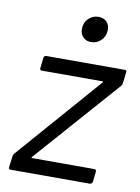

<svg xmlns="http://www.w3.org/2000/svg" viewBox="-81 -766 601 822"><g transform="rotate(10 219.0 -355.0)"><path d="M15 -10 21 -58Q21 -63 26 -70L346 -436Q348 -437 347.5 -439Q347 -441 345 -441H81Q71 -441 73 -451L78 -496Q80 -506 89 -506H430Q440 -506 438 -496L432 -448Q432 -443 427 -436L104 -70Q102 -69 102.5 -67Q103 -65 105 -65H376Q380 -65 382.5 -62Q385 -59 384 -55L379 -10Q378 -6 375 -3Q372 0 368 0H23Q13 0 15 -10ZM219 -646Q219 -674 237 -692Q255 -710 281 -710Q302 -710 315.5 -697Q329 -684 329 -662Q329 -635 311 -616.5Q293 -598 267 -598Q245 -598 232 -611.5Q219 -625 219 -646Z"/></g></svg>

Font: Barlow
Style: Italic
Weight: 400
Italic angle: -7°
Designer: Jeremy Tribby
Foundry: Tribby Type
Version: Version 1.408